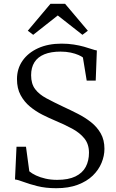

<svg xmlns="http://www.w3.org/2000/svg" viewBox="-20 -981 609 1012"><path d="M276.5 11Q220.5 11 177 0Q133.5 -11 104 -22.2Q74.5 -33.5 59 -35L67 -207.5H117L134.5 -78Q148 -66.5 169.8 -56.2Q191.5 -46 219.8 -39.5Q248 -33 281 -33Q340.5 -33 377.5 -51Q414.5 -69 431.8 -101.2Q449 -133.5 449 -176Q449 -221 425 -251Q401 -281 360.2 -303Q319.5 -325 269 -346Q238 -359 203.2 -376.5Q168.5 -394 138 -419.2Q107.5 -444.5 88.5 -479.8Q69.5 -515 69.5 -564Q69.5 -618.5 98.5 -660.5Q127.5 -702.5 180.5 -726.8Q233.5 -751 304.5 -751Q339.5 -751 369.2 -746.2Q399 -741.5 422.8 -734.8Q446.5 -728 463.5 -722.2Q480.5 -716.5 490.5 -715L484.5 -556H437L417 -678Q410 -684 393.5 -691.2Q377 -698.5 352.8 -703.8Q328.5 -709 299 -709Q248.5 -709 213.8 -694.8Q179 -680.5 161.5 -652.8Q144 -625 144 -584.5Q144 -539.5 165 -511.5Q186 -483.5 224.8 -462.8Q263.5 -442 315.5 -417.5Q352.5 -400.5 390.2 -381.2Q428 -362 459.8 -337Q491.5 -312 511 -277.8Q530.5 -243.5 530.5 -196.5Q530.5 -159.5 515.2 -122.5Q500 -85.5 468.8 -55.2Q437.5 -25 389.5 -7Q341.5 11 276.5 11ZM155 -797.5 126.5 -819 246 -961H323L443 -819L414.5 -797.5L284.5 -899.5Z"/></svg>

Font: Merriweather 48pt Light
Style: Regular
Weight: 300
Version: Version 2.100